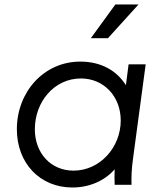

<svg xmlns="http://www.w3.org/2000/svg" viewBox="-20 -822 709 854"><path d="M302 12C376 12 445 -17 490 -69C489 -44 489 -23 490 0H565C564 -37 565 -69 572 -119L628 -536H552L540 -443C499 -508 430 -548 337 -548C175 -548 55 -413 55 -247C55 -97 157 12 302 12ZM135 -247C135 -369 221 -473 340 -473C442 -473 517 -393 517 -286C517 -167 425 -63 307 -63C206 -63 135 -141 135 -247ZM384 -652H460L596 -802H493Z"/></svg>

Font: Mluvka
Style: Italic
Weight: 400
Italic angle: -8°
Designer: Modified by Jiří Krblich, Original typeface by Gumpita Rahayu
Foundry: Gumpita Rahayu & Jiří Krblich
Version: Version 2.000;Glyphs 3.1.1 (3134)